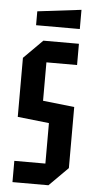

<svg xmlns="http://www.w3.org/2000/svg" viewBox="-59 -901 462 936"><g transform="rotate(5 172.0 -433.0)"><path d="M39 0V-104H191V-302L37 -319V-608L129 -700H303V-596H153V-408L307 -391V-92L215 0ZM87 -772V-840L301 -866V-772Z"/></g></svg>

Font: Tektur Condensed Medium
Style: Regular
Weight: 500
Width: 3
Designer: Adam Jagosz
Foundry: Adam Jagosz
Version: Version 1.005;gftools[0.9.30]